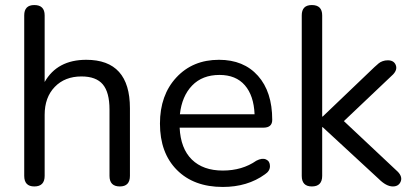

<svg xmlns="http://www.w3.org/2000/svg" viewBox="-20 -732 1640 761"><path d="M116 7Q76 7 76 -35V-671Q76 -712 116 -712Q157 -712 157 -671V-407Q207 -495 322 -495Q495 -495 495 -303V-35Q495 7 455 7Q414 7 414 -35V-298Q414 -366 387.5 -397.5Q361 -429 303 -429Q237 -429 197 -387.5Q157 -346 157 -277V-35Q157 7 116 7Z M863 9Q748 9 681 -58.5Q614 -126 614 -242Q614 -355 679 -425Q744 -495 848 -495Q946 -495 1002.5 -431.5Q1059 -368 1059 -257Q1059 -226 1024 -226H692Q696 -143 740.5 -99.5Q785 -56 863 -56Q940 -56 996 -95Q1019 -107 1034.5 -100Q1050 -93 1050 -73.5Q1050 -54 1030 -41Q961 9 863 9ZM850 -435Q782 -435 741.5 -393Q701 -351 693 -279H989Q986 -353 950.5 -394Q915 -435 850 -435Z M1216 7Q1176 7 1176 -35V-671Q1176 -712 1216 -712Q1257 -712 1257 -671V-270H1259L1464 -466Q1475 -476 1481 -481Q1487 -486 1496.5 -489.5Q1506 -493 1517 -493Q1541 -493 1548.5 -474.5Q1556 -456 1538 -437L1343 -252L1557 -51Q1576 -31 1568 -12Q1560 7 1537 7Q1511 7 1481 -23L1259 -228H1257V-35Q1257 7 1216 7Z"/></svg>

Font: Nunito
Style: Regular
Weight: 400
Designer: Vernon Adams
Foundry: Vernon Adams
Version: Version 3.602